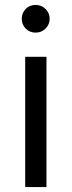

<svg xmlns="http://www.w3.org/2000/svg" viewBox="-20 -757 290 777"><path d="M82 -527H168V0H82ZM84 -721Q100 -737 124 -737Q148 -737 164.5 -720.5Q181 -704 181 -681Q181 -658 164.5 -641.5Q148 -625 124 -625Q100 -625 84 -641.5Q68 -658 68 -681Q68 -704 84 -721Z"/></svg>

Font: Lopes Sans
Style: Regular
Weight: 400
Designer: Gabriel Lam, Diego Maldonado
Foundry: TypeRant, Foresti Design
Version: Version 4.000